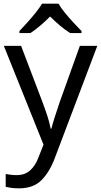

<svg xmlns="http://www.w3.org/2000/svg" viewBox="-20 -786 550 1046"><path d="M1 -536H95L211 -231Q226 -191 238 -154.5Q250 -118 256 -85H260Q266 -110 279 -150.5Q292 -191 306 -232L415 -536H510L279 74Q251 150 206.5 195Q162 240 84 240Q60 240 42 237.5Q24 235 11 232V162Q22 164 37.5 166Q53 168 70 168Q116 168 144.5 142Q173 116 189 73L217 2ZM299 -766Q311 -744 333.5 -716.5Q356 -689 380.5 -662.5Q405 -636 424 -617V-606H362Q336 -622 308 -645.5Q280 -669 253 -696Q226 -669 199 -646Q172 -623 146 -606H86V-617Q105 -637 128.5 -663Q152 -689 174 -716.5Q196 -744 209 -766Z"/></svg>

Font: Noto Sans Tangsa
Style: Regular
Weight: 400
Designer: David Williams
Foundry: Google LLC
Version: Version 1.504